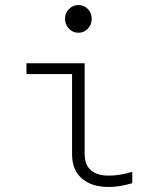

<svg xmlns="http://www.w3.org/2000/svg" viewBox="-20 -732 640 762"><path d="M291 -602Q269 -602 253.5 -618.5Q238 -635 238 -657Q238 -680 253.5 -696Q269 -712 291 -712Q314 -712 329 -696Q344 -680 344 -657Q344 -635 329 -618.5Q314 -602 291 -602ZM411 10Q343 10 304.5 -24Q266 -58 266 -119V-438H85V-481H316V-121Q316 -78 340.5 -56.5Q365 -35 411 -35Q431 -35 452.5 -38Q474 -41 505 -50V-5Q477 3 455 6.5Q433 10 411 10Z"/></svg>

Font: Red Hat Mono
Style: Regular
Weight: 300
Monospace: yes
Designer: Pentagram, MCKL
Foundry: Pentagram, MCKL
Version: Version 1.023